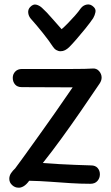

<svg xmlns="http://www.w3.org/2000/svg" viewBox="-20 -856 514 888"><path d="M81 -453Q60 -453 49.5 -465.5Q39 -478 39 -496Q39 -513 50.5 -525Q62 -537 82 -537Q168 -537 224.5 -537Q281 -537 315.5 -537Q350 -537 371 -537.5Q392 -538 407 -539Q426 -541 438 -527.5Q450 -514 450 -497Q450 -490 447.5 -483Q445 -476 441 -470Q400 -409 355.5 -344.5Q311 -280 266 -218Q221 -156 178 -102Q217 -99 254 -97Q291 -95 327.5 -93.5Q364 -92 401 -91Q421 -91 431.5 -79Q442 -67 442 -50Q442 -32 430.5 -19Q419 -6 398 -6Q352 -6 305.5 -9Q259 -12 212 -15.5Q165 -19 115 -20Q102 -2 89 5.5Q76 13 65 12Q49 12 36 0Q23 -12 23 -29Q23 -43 31 -55Q39 -67 50 -77Q67 -100 88.5 -129.5Q110 -159 134.5 -193.5Q159 -228 184.5 -263.5Q210 -299 234 -333.5Q258 -368 279 -398.5Q300 -429 316 -452ZM354 -818Q365 -832 382 -835Q399 -838 413 -824Q424 -814 421.5 -800Q419 -786 411 -772Q396 -750 375 -724Q354 -698 334 -675Q314 -652 301 -639Q291 -629 281 -624Q271 -619 260 -619Q250 -619 240.5 -624.5Q231 -630 224 -641Q208 -666 178.5 -703Q149 -740 122 -770Q112 -782 110.5 -797Q109 -812 119 -823Q133 -838 147.5 -834.5Q162 -831 174 -820Q195 -801 219.5 -772.5Q244 -744 265 -721Q279 -733 295 -749.5Q311 -766 327 -784Q343 -802 354 -818Z"/></svg>

Font: Playpen Sans Hebrew
Style: Regular
Weight: 400
Designer: Tom Grace, Laura Meseguer, Veronika Burian, José Scaglione
Foundry: TypeTogether
Version: Version 2.000